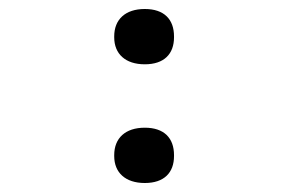

<svg xmlns="http://www.w3.org/2000/svg" viewBox="-20 -398 640 427"><path d="M234 -53V-51C234 -14 259 9 302 9C345 9 367 -14 367 -51V-53C367 -91 345 -114 302 -114C259 -114 234 -91 234 -53ZM234 -315C234 -278 259 -255 302 -255C345 -255 367 -278 367 -315V-317C367 -355 345 -378 302 -378C259 -378 234 -355 234 -317Z"/></svg>

Font: LT Wave Mono Medium
Style: Regular
Weight: 500
Designer: Daniel Lyons
Version: Version 2.5 (Glyphs App)